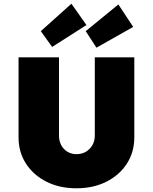

<svg xmlns="http://www.w3.org/2000/svg" viewBox="-20 -1009 824 1035"><path d="M392 6Q301 6 230.5 -29.5Q160 -65 120 -127Q80 -189 80 -269V-700H298V-278Q298 -249 310 -226.5Q322 -204 343.5 -191Q365 -178 392 -178Q421 -178 443 -191Q465 -204 478 -226.5Q491 -249 491 -278V-700H704V-269Q704 -189 664 -127Q624 -65 553.5 -29.5Q483 6 392 6ZM261 -756 200 -841 365 -989 446 -874ZM500 -752 442 -841 618 -985 698 -864Z"/></svg>

Font: Lexend Deca Black
Style: Regular
Weight: 900
Designer: Bonnie Shaver-Troup, Thomas Jockin
Foundry: Lexend
Version: Version 1.007